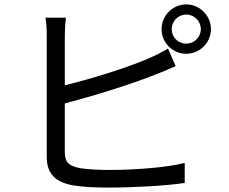

<svg xmlns="http://www.w3.org/2000/svg" viewBox="-20 -830 1040 871"><path d="M274 -361C398 -393 571 -446 683 -491C713 -502 749 -518 777 -530L742 -610C714 -593 685 -578 654 -565C550 -520 392 -472 274 -443V-669C274 -697 276 -727 279 -750H186C191 -727 192 -693 192 -669V-119C192 -38 235 -3 312 11C353 18 413 21 472 21C581 21 731 13 818 0V-91C735 -69 582 -59 476 -59C427 -59 375 -62 344 -67C295 -77 274 -90 274 -141ZM825 -632C788 -632 759 -661 759 -698C759 -734 788 -764 825 -764C861 -764 891 -734 891 -698C891 -661 861 -632 825 -632ZM825 -810C763 -810 713 -759 713 -698C713 -636 763 -586 825 -586C886 -586 937 -636 937 -698C937 -759 886 -810 825 -810Z"/></svg>

Font: Noto Sans Mono CJK JP Regular
Style: Regular
Weight: 400
Designer: Ryoko NISHIZUKA (kana & ideographs); Paul D. Hunt (Latin, Greek & Cyrillic); Wenlong ZHANG (bopomofo); Sandoll Communica
Foundry: Adobe Systems Incorporated
Version: Version 1.004;PS 1.004;hotconv 1.0.82;makeotf.lib2.5.63406